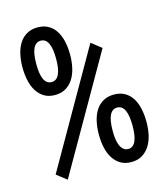

<svg xmlns="http://www.w3.org/2000/svg" viewBox="-92 -637 609 720"><g transform="rotate(-15 212.0 -277.5)"><path d="M207.3 -488Q212.4 -464.4 212.4 -437.5Q212.4 -410.6 207 -386.7Q201.7 -362.8 190.2 -344.7Q178.7 -326.7 161.1 -316.2Q143.6 -305.7 119.1 -305.7Q94.7 -305.7 77.4 -316.2Q60.1 -326.7 48.8 -344.7Q37.6 -362.8 32.5 -386.7Q27.3 -410.6 27.3 -437.5Q27.3 -464.4 32.7 -488.3Q38.1 -512.2 49.3 -529.8Q60.5 -547.4 78.4 -557.6Q96.2 -567.9 120.6 -567.9Q145 -567.9 162.6 -557.6Q180.2 -547.4 191.2 -529.5Q202.1 -511.7 207.3 -488ZM418.7 -170.9Q423.8 -147 423.8 -120.1Q423.8 -93.3 418.5 -69.3Q413.1 -45.4 401.6 -27.6Q390.1 -9.8 372.6 0.7Q355 11.2 330.6 11.2Q306.2 11.2 288.8 0.7Q271.5 -9.8 260.3 -27.6Q249 -45.4 243.9 -69.3Q238.8 -93.3 238.8 -120.1Q238.8 -147 244.1 -170.9Q249.5 -194.8 260.7 -212.4Q272 -230 289.8 -240.2Q307.6 -250.5 332 -250.5Q356.4 -250.5 374 -240.2Q391.6 -230 402.6 -212.4Q413.6 -194.8 418.7 -170.9ZM336.4 -430.2 82.5 13.2 43.5 -17.1 297.4 -460.9ZM80.6 -436.3Q80.6 -356 119.1 -356Q157.7 -356 157.7 -436.3Q157.7 -516.6 119.1 -516.6Q80.6 -516.6 80.6 -436.3ZM331.5 -39.1Q369.6 -39.1 369.6 -119.6Q369.6 -200.2 331.1 -200.2Q292.5 -200.2 292.5 -120.6Q292 -58.6 316.4 -43.5Q323.2 -39.1 331.5 -39.1Z"/></g></svg>

Font: Keraleeyam
Style: Regular
Weight: 400
Designer: Hussain K. H.
Foundry: Swathanthra Malayalam Computing(SMC) http://smc.org.in
Version: Version 3.0.0+20221109